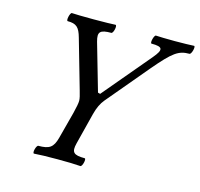

<svg xmlns="http://www.w3.org/2000/svg" viewBox="-99 -775 923 885"><g transform="rotate(15 362.5 -332.5)"><path d="M137 3C161 1 199 0 248 0C296 0 334 1 358 3C368 3 377 -37 368 -37C314 -37 303 -49 314 -93L352 -243C360 -275 372 -299 386 -316L554 -516C633 -609 658 -627 710 -627C720 -627 730 -668 721 -668C702 -667 671 -666 629 -666C588 -666 557 -667 539 -668C530 -668 520 -627 529 -627C584 -627 589 -614 551 -569L360 -342L349 -345L284 -571C272 -615 283 -627 337 -627C347 -627 356 -668 346 -668C331 -667 296 -666 242 -666C189 -666 154 -667 138 -668C129 -668 120 -627 129 -627C170 -627 185 -614 198 -567L265 -333C271 -313 275 -297 275 -286C275 -274 271 -255 264 -226L230 -97C217 -49 199 -37 147 -37C137 -37 127 3 137 3Z"/></g></svg>

Font: Junicode Two Beta SemiCondensed Medium
Style: Italic
Weight: 500
Width: 4
Italic angle: -10°
Version: Version 1.063